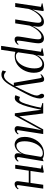

<svg xmlns="http://www.w3.org/2000/svg" viewBox="1296 -1855 812 3444"><g transform="rotate(90 1702.0 -133.0)"><path d="M179 -502.5 151 -308Q171.5 -354.5 196.2 -392.5Q221 -430.5 249.2 -458.2Q277.5 -486 308.5 -500.8Q339.5 -515.5 372 -515.5Q401 -515.5 420.2 -503.8Q439.5 -492 449.5 -469.5Q459.5 -447 459.5 -414Q459.5 -404.5 457.2 -385.5Q455 -366.5 451.5 -340.5Q448 -314.5 443.5 -284L435 -277Q456 -333.5 483 -377.8Q510 -422 540.5 -452.8Q571 -483.5 603.5 -499.5Q636 -515.5 668 -515.5Q712.5 -515.5 734.5 -489.5Q756.5 -463.5 756.5 -414Q756.5 -398.5 753 -369Q749.5 -339.5 743.8 -302.2Q738 -265 731.5 -226Q725.5 -190.5 720.5 -156.8Q715.5 -123 712.2 -97.2Q709 -71.5 709 -58Q709 -43.5 711.8 -36.8Q714.5 -30 725 -30Q735 -30 747.2 -37.5Q759.5 -45 774.5 -63L783 -48Q772.5 -31.5 757.8 -18.2Q743 -5 725 2.8Q707 10.5 685.5 10.5Q671 10.5 659.2 5Q647.5 -0.5 641 -12.8Q634.5 -25 634.5 -45.5Q634.5 -58.5 638.5 -88Q642.5 -117.5 648.8 -156Q655 -194.5 662 -235Q668.5 -271 673.5 -304.8Q678.5 -338.5 681.8 -366.5Q685 -394.5 685 -411.5Q685 -442 674 -456.8Q663 -471.5 636 -471.5Q614.5 -471.5 586 -454.5Q557.5 -437.5 527.2 -404.5Q497 -371.5 469.8 -323Q442.5 -274.5 423.5 -212L441.5 -273Q439.5 -260 437 -244Q434.5 -228 431.8 -212Q429 -196 427 -183L398.5 0H328L365.5 -235Q371.5 -271 376.8 -305.8Q382 -340.5 385.2 -368.5Q388.5 -396.5 388.5 -411.5Q388.5 -442 377.2 -456.8Q366 -471.5 339.5 -471.5Q316.5 -471.5 288 -453.5Q259.5 -435.5 231 -403.8Q202.5 -372 178.5 -330.8Q154.5 -289.5 141 -243L104.5 0H34.5L103 -461.5L39.5 -477L41.5 -489.5L163.5 -512.5Z M803 253 909 -461.5 845.5 -477 847.5 -489.5 969 -512.5 985 -502.5 967.5 -385.5Q985.5 -427.5 1012.8 -457.2Q1040 -487 1072.5 -502.8Q1105 -518.5 1137.5 -518.5Q1190 -518.5 1222.8 -495.2Q1255.5 -472 1270.5 -430.5Q1285.5 -389 1285.5 -334Q1285.5 -284.5 1272.2 -235.2Q1259 -186 1233.8 -142Q1208.5 -98 1172.2 -63.8Q1136 -29.5 1089.8 -10Q1043.5 9.5 988.5 9.5Q967.5 9.5 947.8 6.2Q928 3 910.5 -2.5L873 253ZM918.5 -54Q926 -36 943.2 -23.8Q960.5 -11.5 989.5 -11.5Q1031 -11.5 1065.2 -31.8Q1099.5 -52 1126 -86.2Q1152.5 -120.5 1170.5 -163.5Q1188.5 -206.5 1197.8 -253Q1207 -299.5 1207 -343.5Q1207 -389 1197.8 -420.8Q1188.5 -452.5 1170 -469.5Q1151.5 -486.5 1123.5 -486.5Q1094 -486.5 1060.2 -466Q1026.5 -445.5 998.5 -408.8Q970.5 -372 958 -322Z M1385 -434Q1381.5 -456 1376.5 -465.2Q1371.5 -474.5 1360.5 -474.5Q1350 -474.5 1339.8 -468Q1329.5 -461.5 1318.5 -451L1311 -465.5Q1321 -478.5 1335.8 -490.8Q1350.5 -503 1367.2 -511Q1384 -519 1400.5 -519Q1421 -519 1432 -510.5Q1443 -502 1448 -487Q1453 -472 1456 -452.5Q1462.5 -410 1468.8 -367.8Q1475 -325.5 1481.2 -283.2Q1487.5 -241 1494 -198.8Q1500.5 -156.5 1507.5 -114L1526.5 3L1570.5 -84Q1607.5 -157.5 1631.5 -207.5Q1655.5 -257.5 1669 -290.8Q1682.5 -324 1688 -346.2Q1693.5 -368.5 1693.5 -386Q1693.5 -409.5 1685.5 -424Q1677.5 -438.5 1669.8 -450.8Q1662 -463 1662 -480Q1662 -496.5 1672.2 -507.5Q1682.5 -518.5 1698 -518.5Q1713 -518.5 1723.8 -509Q1734.5 -499.5 1740.5 -482Q1746.5 -464.5 1746.5 -440Q1746.5 -419 1740.5 -388.8Q1734.5 -358.5 1721.2 -320.5Q1708 -282.5 1685 -236.5Q1672 -210 1653.8 -174.8Q1635.5 -139.5 1614.5 -99.8Q1593.5 -60 1571.2 -20Q1549 20 1528 56.5Q1507 93 1488.5 121.5Q1461.5 163.5 1433.8 191.5Q1406 219.5 1378 233.5Q1350 247.5 1323 247.5Q1297 247.5 1279 242.2Q1261 237 1243.5 225L1262 162.5Q1275.5 174.5 1294.8 188Q1314 201.5 1340 201.5Q1370.5 201.5 1398.5 180.5Q1426.5 159.5 1454.8 120Q1483 80.5 1513 25H1464.5Z M2293 10.5Q2270 10.5 2254 -6.8Q2238 -24 2244.5 -62.5L2284.5 -311.5L2315.5 -473.5L2239.5 -331.5L2056 7H2012.5L1968.5 -316.5L1949 -470Q1934.5 -396.5 1920.2 -335Q1906 -273.5 1892 -223.5Q1878 -173.5 1863.8 -135.2Q1849.5 -97 1834.5 -70Q1814 -33.5 1791.8 -12.8Q1769.5 8 1734 8Q1726.5 8 1716 5.8Q1705.5 3.5 1697.5 0.8Q1689.5 -2 1688.5 -4L1719 -86.5Q1721.5 -84.5 1730.2 -81Q1739 -77.5 1749.8 -74.5Q1760.5 -71.5 1768 -71.5Q1775 -71.5 1781.8 -75.5Q1788.5 -79.5 1795 -86.8Q1801.5 -94 1807.8 -104.5Q1814 -115 1820 -127.5Q1831 -151 1844.2 -192.5Q1857.5 -234 1870.8 -283.2Q1884 -332.5 1894.8 -379.8Q1905.5 -427 1910.5 -461.5L1826.5 -488L1828.5 -502H2015L2057.5 -161.5L2065 -73L2114 -161.5L2300.5 -502H2384.5L2316 -61.5Q2314 -49.5 2315.5 -42.2Q2317 -35 2321.2 -32Q2325.5 -29 2330.5 -29Q2340.5 -29 2353.2 -36.2Q2366 -43.5 2381 -62L2390 -47Q2379.5 -30.5 2365 -17.5Q2350.5 -4.5 2332.5 3Q2314.5 10.5 2293 10.5Z M2799 -70.5Q2795.5 -47.5 2801 -38.2Q2806.5 -29 2819.5 -29Q2828 -29 2842.2 -37.2Q2856.5 -45.5 2869 -62L2878 -47Q2872.5 -37.5 2859.2 -23.8Q2846 -10 2826.5 0.2Q2807 10.5 2782 10.5Q2752.5 10.5 2738.2 -9Q2724 -28.5 2729 -65L2739.5 -124Q2726 -86 2699.5 -55.5Q2673 -25 2640.8 -7.2Q2608.5 10.5 2577 10.5Q2535 10.5 2503 -10.8Q2471 -32 2453.2 -72.5Q2435.5 -113 2435.5 -171.5Q2435.5 -221.5 2448.8 -271Q2462 -320.5 2487.2 -364.5Q2512.5 -408.5 2548.8 -442.8Q2585 -477 2631 -496.5Q2677 -516 2731.5 -516Q2760 -516 2784.2 -509.5Q2808.5 -503 2828 -490L2872.5 -509.5ZM2793.5 -460Q2787.5 -475.5 2771.5 -485.2Q2755.5 -495 2730.5 -495Q2689 -495 2655 -476Q2621 -457 2594.8 -424.2Q2568.5 -391.5 2550.5 -349.5Q2532.5 -307.5 2523.2 -261.5Q2514 -215.5 2514 -170Q2514 -119 2523.8 -86Q2533.5 -53 2551.2 -37.2Q2569 -21.5 2593 -21.5Q2616.5 -21.5 2640.2 -33Q2664 -44.5 2685.5 -66.2Q2707 -88 2723.2 -118.5Q2739.5 -149 2748 -187Z M3301 -61.5Q3298.5 -43 3303 -36Q3307.5 -29 3315.5 -29Q3325.5 -29 3338.2 -36.2Q3351 -43.5 3366 -62L3375 -47Q3364.5 -30.5 3350 -17.5Q3335.5 -4.5 3317.5 3Q3299.5 10.5 3278 10.5Q3262.5 10.5 3250.8 3Q3239 -4.5 3233.5 -20.8Q3228 -37 3231.5 -62.5L3256.5 -243H3041.5L3005.5 0H2935.5L3004 -461.5L2940 -477L2942 -489.5L3063.5 -512.5L3079.5 -502.5L3046 -273.5H3261L3294 -502.5H3363.5Z"/></g></svg>

Font: Merriweather 144pt Light
Style: Italic
Weight: 300
Italic angle: -7.8°
Version: Version 2.101